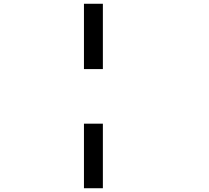

<svg xmlns="http://www.w3.org/2000/svg" viewBox="-20 -820 1112 1020"><path d="M426 -453V-800H526.5V-453ZM426 180V-163H526.5V180Z"/></svg>

Font: Trispace Expanded Medium
Style: Regular
Weight: 500
Width: 7
Designer: Tyler Finck
Foundry: Etcetera Type Company
Version: Version 1.210; ttfautohint (v1.8.3)